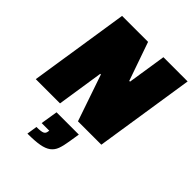

<svg xmlns="http://www.w3.org/2000/svg" viewBox="-272 -824 1249 1249"><g transform="rotate(45 352.5 -199.5)"><path d="M0 0ZM386 0 276 -321H270L221 0H-2L104 -688H343L436 -422H443L484 -688H707L601 0ZM221 217Q245 217 259 215Q273 213 280.5 209Q288 205 291.5 198Q295 191 296 181L297 175H227L246 57H451L439 132Q432 178 421 208Q410 238 386 256Q362 274 320.5 281.5Q279 289 210 289Z"/></g></svg>

Font: Azeri Sans Black
Style: Italic
Weight: 900
Designer: Hector Gatti & Omnibus-Type (original fonts) / Cristiano Sobral (main changes and remastering)
Foundry: Omnibus-Type
Version: Version 0.07;August 21, 2020;FontCreator 13.0.0.2681 64-bit;